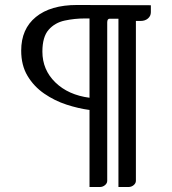

<svg xmlns="http://www.w3.org/2000/svg" viewBox="-20 -800 690 770"><path d="M339 -50V-359Q294 -365 246.5 -380.5Q199 -396 157.5 -424.5Q116 -453 90.5 -495.5Q65 -538 65 -597Q65 -684 124 -732Q183 -780 289 -780L585 -779V-751Q585 -736 573.5 -726Q562 -716 544 -716H525V-75Q525 -65 516 -57.5Q507 -50 495 -50H455V-725H420Q410 -725 410 -710V-75Q410 -65 401 -57.5Q392 -50 380 -50ZM339 -408V-726H320Q279 -726 239.5 -717.5Q200 -709 175 -680.5Q150 -652 150 -593Q150 -520 202 -469.5Q254 -419 339 -408Z"/></svg>

Font: Gowun Batang
Style: Bold
Weight: 700
Designer: Yanghee Ryu
Foundry: Yanghee Ryu
Version: Version 2.000